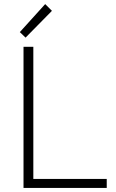

<svg xmlns="http://www.w3.org/2000/svg" viewBox="-20 -919 566 939"><path d="M95 0V-690H143V-44H502V0ZM77 -762 201 -899 234 -866 105 -735Z"/></svg>

Font: Oxanium ExtraLight ExtraLight
Style: Regular
Weight: 250
Version: Version 2.000